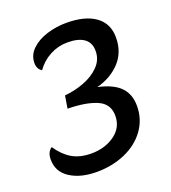

<svg xmlns="http://www.w3.org/2000/svg" viewBox="-129 -775 792 890"><g transform="rotate(-20 267.0 -330.0)"><path d="M15 -108Q15 -145 39 -161Q69 -116 107.5 -93Q146 -70 203 -70Q270 -70 318 -104.5Q366 -139 366 -197Q366 -256 312.5 -279Q259 -302 169 -303L179 -365Q227 -369 274 -386.5Q321 -404 352 -435.5Q383 -467 383 -511Q383 -551 355 -571.5Q327 -592 273 -592Q227 -592 186.5 -570.5Q146 -549 119 -511Q97 -524 97 -554Q97 -593 126.5 -621.5Q156 -650 202.5 -664.5Q249 -679 299 -679Q391 -679 442 -642.5Q493 -606 493 -537Q493 -464 448 -416Q403 -368 333 -350Q407 -334 441.5 -299Q476 -264 476 -205Q476 -140 439 -88.5Q402 -37 338 -9Q274 19 197 19Q118 19 66.5 -14Q15 -47 15 -108Z"/></g></svg>

Font: Sansita SW
Style: Italic
Weight: 400
Italic angle: -11°
Designer: Pablo Cosgaya
Foundry: Omnibus-Type
Version: Version 1.000